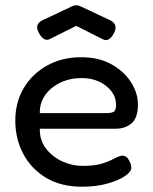

<svg xmlns="http://www.w3.org/2000/svg" viewBox="-20 -693 580 728"><path d="M291 15Q211 15 154.5 -19Q98 -53 68 -110Q38 -167 38 -236Q38 -305 70 -359Q102 -413 158.5 -444.5Q215 -476 288 -476Q355 -476 403 -449Q451 -422 477 -381Q503 -340 503 -297Q503 -246 479 -225.5Q455 -205 420 -205H131Q130 -161 154.5 -129.5Q179 -98 216.5 -81Q254 -64 292 -64Q338 -64 364.5 -72Q391 -80 407.5 -89Q424 -98 437 -102Q446 -104 454.5 -100.5Q463 -97 468 -87Q478 -70 478 -57Q478 -42 454 -25.5Q430 -9 387.5 3Q345 15 291 15ZM131 -264H382Q400 -264 410 -268.5Q420 -273 420 -296Q420 -337 382.5 -367Q345 -397 289 -397Q245 -397 208.5 -379.5Q172 -362 151 -332Q130 -302 131 -264ZM269 -673Q278 -673 285 -669L392 -619Q431 -603 412 -567Q393 -532 370 -544L269 -595L169 -545Q146 -533 127 -569Q108 -603 147 -619L253 -669Q260 -673 269 -673Z"/></svg>

Font: Fredoka
Style: Regular
Weight: 400
Designer: Ben Nathan
Foundry: Milena B. Brandão, Ben Nathan
Version: Version 2.001